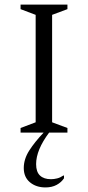

<svg xmlns="http://www.w3.org/2000/svg" viewBox="-20 -580 385 840"><path d="M70 0V-20L136 -45V-515L70 -540V-560H275V-540L208 -515V-45L275 -20V0H195Q138 76 138 138Q138 172 155 188Q172 204 203 204Q216 204 230 200.5Q244 197 257 188H260V200Q248 218 227.5 229Q207 240 179 240Q138 240 111 217.5Q84 195 84 155Q84 116 108 78.5Q132 41 171 0Z"/></svg>

Font: Spectral SC Light
Style: Regular
Weight: 300
Designer: Jean-Baptiste Levee
Foundry: Production Type
Version: Version 2.001